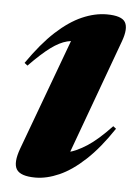

<svg xmlns="http://www.w3.org/2000/svg" viewBox="-44 -539 425 588"><g transform="rotate(5 169.0 -245.5)"><path d="M32.5 -71.5 172.5 -450 197 -413.5Q170.5 -416.5 147.2 -410.8Q124 -405 97.2 -385.2Q70.5 -365.5 32.5 -326.5L23 -334Q65.5 -395.5 106 -432.8Q146.5 -470 185.5 -487Q224.5 -504 261 -504Q307 -504 318 -485.2Q329 -466.5 314.5 -426.5L174 -42.5L133 -69.5Q154.5 -68 179.5 -73.5Q204.5 -79 236.8 -99.8Q269 -120.5 310.5 -164.5L319.5 -157.5Q279 -96.5 238.5 -58.8Q198 -21 159.5 -4Q121 13 86.5 13Q40.5 13 28.2 -6.8Q16 -26.5 32.5 -71.5Z"/></g></svg>

Font: Newsreader 60pt
Style: Bold Italic
Weight: 700
Italic angle: -17°
Designer: Hugues Gentile
Foundry: Production Type
Version: Version 1.003